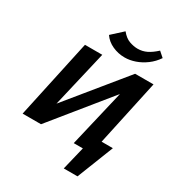

<svg xmlns="http://www.w3.org/2000/svg" viewBox="-247 -1045 1282 1392"><g transform="rotate(30 394.0 -349.5)"><path d="M591 0V-110H737L673 0ZM502 195 576 -110H737L617 195ZM109 0 124 -66 607 -658H691L676 -588L199 0ZM45 0 187 -658H332L178 0ZM473 0 628 -658H761L619 0ZM481 -722Q427 -722 378.5 -744Q330 -766 302 -807L393 -890Q425 -850 461.5 -837Q498 -824 531 -824Q571 -824 606 -841Q641 -858 680 -894L723 -856Q694 -813 653.5 -783Q613 -753 568.5 -737.5Q524 -722 481 -722Z"/></g></svg>

Font: Ysabeau Infant ExtraBold
Style: Italic
Weight: 800
Italic angle: -12°
Designer: Christian Thalmann (Catharsis Fonts)
Version: Version 2.001;gftools[0.9.30]; featfreeze: ss01,ss02,lnum